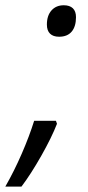

<svg xmlns="http://www.w3.org/2000/svg" viewBox="-53 -566 326 715"><path d="M74.2 -116.2H155.3L159.2 -105Q139.2 -53.7 100.6 14.4Q62 82.5 26.9 128.9H-33.2Q0 70.8 28.1 6.1Q56.2 -58.6 74.2 -116.2ZM121.6 -474.6Q121.6 -507.8 138.7 -527.1Q155.8 -546.4 184.6 -546.4Q206.5 -546.4 218.3 -535.2Q230 -523.9 230 -502Q230 -467.3 213.9 -448.2Q197.8 -429.2 167 -429.2Q145 -429.2 133.3 -440.7Q121.6 -452.1 121.6 -474.6Z"/></svg>

Font: Viking Open Sans
Style: Italic
Weight: 400
Italic angle: -12°
Foundry: Ascender Corporation
Version: Version 2.000